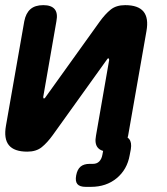

<svg xmlns="http://www.w3.org/2000/svg" viewBox="-28 -580 648 747"><path d="M66.5 -497.5Q72.6 -528.9 90.5 -544.4Q108.4 -560 140.5 -560Q171.6 -560 184.6 -544.4Q197.6 -528.9 191.5 -497.5L140.2 -203Q140.5 -197 142.5 -197Q145.2 -197 146.6 -198.5Q147.9 -200 149.9 -203L359.5 -495.3Q381.1 -525.3 402.6 -542.6Q424.2 -560 458.9 -560Q509.8 -560 530.4 -534.9Q550.9 -509.8 541.8 -458.9L470.5 -52.5Q464.4 -21.1 446.5 -5.6Q428.6 10 396.5 10Q365.4 10 352.4 -5.6Q339.4 -21.1 345.5 -52.5L396.8 -347Q395.8 -353 393.8 -353Q391.8 -353 390.4 -351.5Q389.1 -350 387.1 -347L177.5 -54.7Q155.9 -24.7 134.4 -7.4Q112.8 10 78.1 10Q27.2 10 6.6 -15.1Q-13.9 -40.2 -4.8 -91.1ZM305.5 147Q282.2 147 273.1 136.2Q264 125.4 268.4 102.1Q272.8 78.8 285.6 68.1Q298.5 57.5 321.1 57.5H333.7Q348.9 57.5 358.1 48.1Q367.3 38.8 370.3 22.5L374.5 0.6Q378.9 -26.1 394.3 -39.3Q409.7 -52.5 436.4 -52.5Q463.1 -52.5 474.3 -39.3Q485.4 -26.1 481 0.6L476.5 24Q466.7 79.6 426 113.3Q385.3 147 325.6 147Z"/></svg>

Font: Maple Mono
Style: Italic
Weight: 400
Italic angle: -10°
Monospace: yes
Designer: subframe7536
Version: Version 7.300